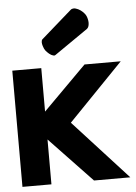

<svg xmlns="http://www.w3.org/2000/svg" viewBox="-55 -821 611 864"><g transform="rotate(-5 251.0 -389.0)"><path d="M142.1 -202.1 334.5 0H498.5L253.4 -268.1L501 -523.9H337.4L142.1 -328.1V-524.4H11.2V0.5H142.1ZM211.4 -578.1 361.8 -682.1C366.2 -685.5 369.1 -690.4 370.6 -696.8C371.6 -700.7 372.1 -705.1 372.1 -709.5C372.1 -714.8 371.6 -720.2 370.1 -726.1C367.7 -736.8 363.8 -745.1 358.4 -751.5C354 -756.8 348.1 -762.7 341.3 -767.6C334.5 -772.5 327.1 -775.9 320.3 -777.8C316.9 -778.8 314 -779.3 311 -779.3C305.7 -779.3 300.8 -777.8 296.9 -774.4L159.2 -653.8C157.2 -652.3 155.8 -649.9 155.3 -647.5C154.8 -645 154.3 -642.6 154.3 -640.1C154.3 -635.3 155.3 -629.9 157.2 -623.5C160.2 -613.8 163.6 -606.4 167.5 -601.6C171.4 -596.7 176.3 -591.8 182.6 -586.4C189 -581.1 194.8 -578.1 200.2 -576.7C202.1 -576.2 203.6 -575.7 205.1 -575.7C207.5 -575.7 209.5 -576.7 211.4 -578.1Z"/></g></svg>

Font: Tuffy
Style: Bold
Weight: 700
Designer: Thatcher Ulrich, Karoly Barta, Michael Everson
Version: Version 001.270